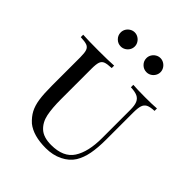

<svg xmlns="http://www.w3.org/2000/svg" viewBox="-230 -967 1119 1119"><g transform="rotate(45 329.0 -408.0)"><path d="M24.9 0ZM285.6 -772Q285.6 -756.3 277.6 -742.9Q269.5 -729.5 256.1 -721.7Q242.7 -713.9 227.5 -713.9Q203.6 -713.9 186.5 -731Q169.4 -748 169.4 -772Q169.4 -787.6 177.2 -800.8Q185.1 -814 198.5 -822Q211.9 -830.1 227.5 -830.1Q242.7 -830.1 256.1 -822Q269.5 -814 277.6 -800.5Q285.6 -787.1 285.6 -772ZM497.6 -772Q497.6 -756.3 489.5 -742.9Q481.4 -729.5 468.3 -721.7Q455.1 -713.9 439.5 -713.9Q415.5 -713.9 398.4 -731Q381.3 -748 381.3 -772Q381.3 -787.6 389.2 -800.8Q397 -814 410.4 -822Q423.8 -830.1 439.5 -830.1Q454.6 -830.1 468 -822Q481.4 -814 489.5 -800.5Q497.6 -787.1 497.6 -772ZM551.3 -492.2V-271Q551.3 -202.1 542 -153.6Q532.7 -105 510.7 -68.8Q486.8 -30.8 440.9 -8.3Q395 14.2 337.4 14.2Q234.9 14.2 179.7 -29.8Q149.9 -56.6 134 -86.7Q118.2 -116.7 111.8 -158.9Q105.5 -201.2 105.5 -268.1V-502Q105.5 -539.6 99.4 -556.6Q93.3 -573.7 76.9 -580.1Q60.5 -586.4 24.4 -587.9V-607.9Q66.9 -605 152.3 -605Q232.9 -605 279.3 -607.9V-587.9Q243.2 -586.4 227.1 -580.1Q210.9 -573.7 204.8 -556.6Q198.7 -539.6 198.7 -502V-251Q198.7 -176.8 208.7 -128.4Q218.8 -80.1 251.2 -50.5Q283.7 -21 346.7 -21Q447.3 -21 487.8 -83.7Q528.3 -146.5 528.3 -259.8V-492.2Q528.3 -528.8 519.8 -548.8Q511.2 -568.8 491.9 -577.6Q472.7 -586.4 437.5 -587.9V-607.9Q473.1 -605 539.6 -605Q599.6 -605 632.3 -607.9V-587.9Q597.7 -586.4 580.8 -577.9Q564 -569.3 557.6 -549.8Q551.3 -530.3 551.3 -492.2Z"/></g></svg>

Font: TypoPRO Playfair Display SC
Style: Regular
Weight: 400
Designer: Claus Eggers Sørensen
Foundry: Claus Eggers Sørensen
Version: Version 1.004;PS 001.004;hotconv 1.0.70;makeotf.lib2.5.58329